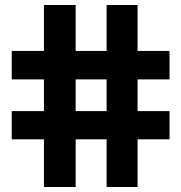

<svg xmlns="http://www.w3.org/2000/svg" viewBox="-20 -749 726 769"><path d="M156 0V-191H27V-304H156V-431H27V-545H156V-729H283V-545H407V-729H531V-545H659V-431H531V-304H659V-191H531V0H407V-191H283V0ZM283 -304H407V-431H283Z"/></svg>

Font: Mona Sans ExtraLight ExtraBold
Style: Regular
Weight: 800
Version: Version 2.000